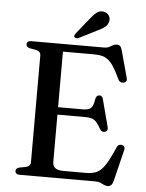

<svg xmlns="http://www.w3.org/2000/svg" viewBox="-60 -935 764 1002"><g transform="rotate(5 322.0 -434.0)"><path d="M205 -369H378Q409 -369 421.2 -381.2Q433.5 -393.5 438 -428Q440 -438 444.8 -443Q449.5 -448 457 -449Q473 -450.5 477.5 -431.5L515.5 -287.5Q518 -277 515.2 -271Q512.5 -265 504 -262.5Q496 -260 489 -262.8Q482 -265.5 477.5 -273Q464.5 -296.5 453.8 -308.8Q443 -321 429.5 -325.5Q416 -330 395.5 -330H205ZM56 -682.5Q56 -690.5 61.8 -695.2Q67.5 -700 80 -700H460.5Q476 -700 486.2 -705.2Q496.5 -710.5 505.5 -715.8Q514.5 -721 525.5 -721Q537 -721 543.2 -714.8Q549.5 -708.5 553.5 -693.5L592 -552.5Q595 -543 591.8 -536.2Q588.5 -529.5 580 -527Q570 -524 562 -527.8Q554 -531.5 549 -542Q531 -580.5 516.2 -603.8Q501.5 -627 486.2 -639.2Q471 -651.5 453 -655.8Q435 -660 410.5 -660H248.5V-83.5Q248.5 -61.5 262 -50.8Q275.5 -40 303.5 -40H424.5Q457 -40 479.8 -50.5Q502.5 -61 523.5 -92.8Q544.5 -124.5 571 -187Q575 -196.5 581.5 -199.8Q588 -203 596.5 -202Q606 -200.5 610.2 -193.5Q614.5 -186.5 611.5 -175L571 -10Q567 4.5 560.2 11.5Q553.5 18.5 541 18.5Q531 18.5 522 13.8Q513 9 502.8 4.5Q492.5 0 477.5 0H80Q67.5 0 61.8 -5Q56 -10 56 -17.5Q56 -32.5 74.5 -37.5L108 -43.5Q120 -46.5 126.2 -53Q132.5 -59.5 132.5 -70V-630Q132.5 -640.5 126.2 -647Q120 -653.5 108 -656.5L74.5 -662.5Q56 -667.5 56 -682.5ZM372.5 -842.5Q390 -865.5 406.8 -878Q423.5 -890.5 444 -886Q462.5 -882 470.8 -867.5Q479 -853 475.5 -838.5Q471.5 -820 457.2 -808.5Q443 -797 420.5 -787L323.5 -738Q318.5 -735.5 312.2 -736Q306 -736.5 302.5 -740Q298.5 -744.5 300.5 -749.8Q302.5 -755 306 -760Z"/></g></svg>

Font: Fraunces 17pt
Style: Regular
Weight: 400
Version: Version 1.000;[b76b70a41]